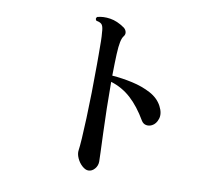

<svg xmlns="http://www.w3.org/2000/svg" viewBox="-88 -882 1175 1037"><g transform="rotate(10 500.0 -363.0)"><path d="M460 52Q444 52 426 36Q408 20 397.5 -3.5Q387 -27 390 -47Q393 -66 396 -112.5Q399 -159 401.5 -224.5Q404 -290 405.5 -366.5Q407 -443 407 -521Q407 -535 407 -547Q407 -559 407 -570Q407 -619 406.5 -647.5Q406 -676 404 -694Q403 -723 395.5 -735.5Q388 -748 363 -752Q353 -764 364 -773Q396 -782 435 -776Q474 -770 514 -742Q526 -733 529 -719.5Q532 -706 522 -694Q514 -684 509 -660.5Q504 -637 502 -592.5Q500 -548 499 -475Q554 -471 610.5 -458.5Q667 -446 712 -422Q757 -398 778 -358Q798 -320 788.5 -290Q779 -260 757 -249Q741 -241 725 -244Q709 -247 699 -263Q657 -335 609 -378.5Q561 -422 499 -441V-433Q499 -366 500.5 -294.5Q502 -223 504.5 -160.5Q507 -98 508.5 -56Q510 -14 510 -6Q510 17 495 34.5Q480 52 460 52Z"/></g></svg>

Font: Zen Old Mincho Black
Style: Regular
Weight: 900
Designer: Yoshimichi Ohira
Foundry: Positype
Version: Version 1.001